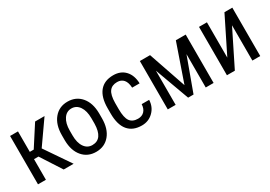

<svg xmlns="http://www.w3.org/2000/svg" viewBox="8 -1172 2557 1816"><g transform="rotate(-30 1286.5 -264.0)"><path d="M208 -225.1 353.5 0H461.9L272.9 -276.9L449.2 -528.3H346.2L202.1 -304.7H159.2V-528.3H72.8V0H159.2V-225.1Z M500.5 -288.6V-231C501.8 -157.1 520.9 -98.5 557.9 -55.2C594.8 -11.9 643.9 9.8 705.1 9.8C766.9 9.8 816.4 -12.5 853.5 -57.1C890.6 -101.7 909.2 -162.3 909.2 -238.8V-294.4C908.2 -369.6 889.1 -429 851.8 -472.7C814.5 -516.3 765.3 -538.1 704.1 -538.1C642.9 -538.1 593.7 -515.7 556.4 -470.9C519.1 -426.2 500.5 -365.4 500.5 -288.6ZM586.9 -238.8V-289.1C586.9 -342.8 597.6 -385.3 618.9 -416.7C640.2 -448.2 668.6 -463.9 704.1 -463.9C740.2 -463.9 769 -448.2 790.5 -416.7C812 -385.3 822.8 -342.6 822.8 -288.6V-229C820.5 -119 781.2 -64 705.1 -64C668.9 -64 640.2 -79.5 618.9 -110.6C597.6 -141.7 586.9 -184.4 586.9 -238.8Z M1204.1 -64C1164.4 -64 1135.3 -76.8 1116.9 -102.5C1098.6 -128.3 1089.4 -172.2 1089.4 -234.4V-301.8C1090 -359.4 1099.6 -400.8 1118.2 -426C1136.7 -451.3 1165.2 -463.9 1203.6 -463.9C1233.2 -463.9 1256.4 -454.1 1273.2 -434.6C1290 -415 1299.3 -385.7 1301.3 -346.7H1382.8C1380.9 -405.9 1364 -452.6 1332.3 -486.8C1300.5 -521 1257.6 -538.1 1203.6 -538.1C1138.2 -538.1 1088.4 -517.3 1054.2 -475.8C1020 -434.3 1002.9 -373.7 1002.9 -293.9V-235.8C1002.9 -154.5 1020.1 -93.2 1054.4 -52C1088.8 -10.8 1138.7 9.8 1204.1 9.8C1253.3 9.8 1294.8 -6.9 1328.9 -40.3C1362.9 -73.6 1380.9 -115.7 1382.8 -166.5H1301.3C1299.6 -133.6 1290.2 -108.3 1272.9 -90.6C1255.7 -72.8 1232.7 -64 1204.1 -64Z M1741.7 -119.6 1601.6 -528.3H1490.2V0H1576.2V-373L1712.4 0H1771.5L1904.8 -364.3V0H1990.7V-528.3H1883.3Z M2414.1 -528.3 2222.7 -142.6V-528.3H2136.2V0H2222.7L2414.1 -385.3V0H2500V-528.3Z"/></g></svg>

Font: Roboto Condensed
Style: Regular
Weight: 400
Designer: Google
Version: Version 2.134; 2016